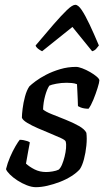

<svg xmlns="http://www.w3.org/2000/svg" viewBox="-20 -778 437 798"><path d="M129 0Q112 0 91.5 -8Q71 -16 52.5 -28Q34 -40 21 -53Q8 -66 5 -75Q11 -100 22 -125.5Q33 -151 44.5 -170.5Q56 -190 62 -197Q70 -197 78 -195.5Q86 -194 93.5 -191.5Q101 -189 104 -186Q101 -170 97 -148.5Q93 -127 88 -98Q102 -85 123.5 -74Q145 -63 172 -63Q183 -63 198.5 -65.5Q214 -68 224 -73Q232 -80 238 -94.5Q244 -109 248.5 -127Q253 -145 254.5 -162Q256 -179 253 -190Q251 -196 232.5 -204.5Q214 -213 188.5 -223.5Q163 -234 137.5 -245Q112 -256 93 -267.5Q74 -279 71 -289Q71 -302 74 -326.5Q77 -351 84 -377Q91 -403 102 -419Q110 -427 128 -440.5Q146 -454 172 -467.5Q198 -481 230 -490.5Q262 -500 296 -500Q306 -500 322 -494Q338 -488 354.5 -478.5Q371 -469 382 -459.5Q393 -450 393 -444Q393 -436 385.5 -412Q378 -388 368 -363.5Q358 -339 348 -326Q339 -326 330 -327.5Q321 -329 314 -332Q307 -335 304 -337Q304 -350 303 -366.5Q302 -383 301.5 -399.5Q301 -416 300 -428Q290 -432 278 -433Q266 -434 257 -434Q235 -434 214 -430Q193 -426 185 -422Q175 -407 167.5 -379.5Q160 -352 159 -323Q169 -314 195 -303.5Q221 -293 251.5 -281Q282 -269 307 -255Q332 -241 339 -226Q342 -203 339 -173Q336 -143 329 -116.5Q322 -90 312 -75Q299 -60 277 -46Q255 -32 229 -22Q203 -12 177 -6Q151 0 129 0ZM155 -565Q145 -570 137.5 -576Q130 -582 128 -589Q170 -639 203 -677Q236 -715 258.5 -736.5Q281 -758 293 -758Q305 -758 319.5 -736.5Q334 -715 352 -677Q370 -639 391 -589Q387 -584 380.5 -576Q374 -568 363 -565L281 -666Z"/></svg>

Font: Texturina Medium
Style: Italic
Weight: 500
Italic angle: -11°
Designer: Guillermo Torres Carreño
Foundry: Omnibus-Type
Version: Version 1.002